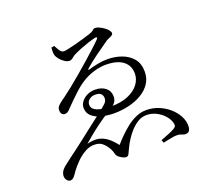

<svg xmlns="http://www.w3.org/2000/svg" viewBox="-134 -932 1269 1156"><g transform="rotate(-20 500.0 -354.0)"><path d="M128.4 52.2Q117.6 52.2 108.3 41Q98.9 29.8 98.9 12.3Q98.9 3.5 104.8 -10.4Q110.8 -24.4 132.5 -42.7Q144.9 -52.6 168.7 -70.6Q192.4 -88.7 221 -109.7Q249.6 -130.8 274.3 -150.4Q318.1 -185 355.6 -213.8Q393.1 -242.6 427.8 -269.6Q463.2 -297.3 477.7 -311Q492.2 -324.6 492.2 -343.9Q492.2 -359.7 481.9 -371Q471.6 -382.4 444.5 -382.4Q422.1 -382.4 406.4 -369.8Q390.7 -357.2 390.7 -336.8Q390.7 -309.7 423.7 -296.3Q456.7 -282.9 512.2 -282.9Q575 -282.9 620.2 -301.6Q665.3 -320.4 689.5 -351.8Q713.6 -383.3 713.6 -420.8Q713.6 -471.9 676 -501Q638.4 -530.1 564.4 -530.1Q530.7 -530.1 489.9 -518.2Q449.1 -506.2 412.8 -483.1Q383.5 -465 348 -432Q312.5 -399 271.5 -357Q265.2 -349.1 256.1 -342.2Q246.9 -335.3 234.3 -335.3Q224.8 -335.3 217.1 -342.8Q209.4 -350.3 209.4 -369.8Q209.4 -379.7 214.3 -387.7Q219.2 -395.6 231.5 -406Q243.8 -416.3 266.8 -432.3Q289.7 -448.8 322.1 -474.9Q354.5 -501 391 -531.9Q427.4 -562.7 461.7 -593Q496 -623.4 524.2 -649.2Q552.4 -674.9 567.7 -691Q575.1 -698.6 572.8 -702.6Q570.5 -706.6 560.1 -704.2Q539.9 -699.5 514.4 -691.2Q489 -682.9 463.8 -672.9Q438.6 -662.8 417.4 -652.4Q405.8 -647.2 394.3 -636.9Q382.7 -626.6 370.5 -626.6Q357.4 -626.6 341.2 -636.8Q324.9 -647.1 312.3 -662.4Q299.7 -677.7 295.7 -691.6Q293.3 -700.8 293.5 -713.8Q293.6 -726.8 294.8 -739L313.9 -742.2Q319 -734.5 324.8 -722.6Q330.6 -710.8 339.1 -701.5Q347.6 -692.3 359.8 -692.3Q369.4 -692.3 392.8 -697.7Q416.2 -703 443.9 -710.2Q471.6 -717.3 496.6 -725.1Q521.6 -732.9 535.4 -736.9Q556.9 -743.7 564.3 -751.8Q571.8 -760 581.6 -760Q593.2 -760 607.7 -753.3Q622.2 -746.7 636.1 -736.7Q650.1 -726.7 658.8 -715.9Q667.6 -705 667.6 -696.6Q667.6 -688.4 659.8 -683.2Q652.1 -677.9 641.5 -673.9Q631 -669.9 622.9 -664.9Q600.3 -648.6 576.8 -632.3Q553.3 -616 532.6 -600.7Q511.9 -585.4 494.2 -571.3Q476.6 -557.2 463.8 -546Q457.3 -540.3 458.4 -537.4Q459.5 -534.5 468.8 -538Q492.6 -545.8 525.6 -551.9Q558.6 -558 586.9 -558Q634.7 -558 677.2 -542.6Q719.8 -527.2 746.7 -495.1Q773.6 -462.9 773.6 -411.2Q773.6 -368 752 -335.7Q730.5 -303.3 693.7 -281.5Q656.9 -259.6 610.9 -248.6Q564.8 -237.6 515.1 -237.6Q475.3 -237.6 437.9 -246.8Q400.4 -256 376.5 -276.6Q352.5 -297.2 352.5 -331.3Q352.5 -352.7 366.5 -370.8Q380.4 -389 403.1 -400Q425.9 -411.1 453.3 -411.1Q495.1 -411.1 520.6 -390.6Q546.2 -370.2 546.4 -335.7Q546.6 -316.6 538.7 -303.1Q530.8 -289.7 516.6 -279.3Q502.4 -268.9 483.3 -257.7Q444.8 -234.4 408.9 -207.8Q372.9 -181.1 344.6 -157.9Q316.2 -134.6 300.4 -120.3Q342.3 -131.2 372.8 -125.4Q403.4 -119.5 429.1 -99.8Q454.8 -80.1 480 -47.3Q499.1 -69.7 523.8 -94.2Q548.5 -118.8 576.7 -140.9Q604.8 -163 636.6 -176.6Q668.4 -190.3 701.3 -190.3Q742.8 -190.3 780 -175.2Q817.2 -160.1 846.3 -134.7Q875.5 -109.3 892.1 -78.2Q908.6 -47.1 908.6 -15.7Q908.6 4.7 901 15.9Q893.5 27.1 876.6 27.1Q867.5 27.1 860.6 24Q853.6 20.9 844.6 18.1Q835.5 15.4 820.1 15.4Q807.1 15.4 785.3 19.9Q763.4 24.3 734 30.3L727.6 11.4Q757.3 0.2 781 -9.4Q804.8 -19 818.4 -27.5Q828.6 -32.9 831.8 -41.5Q835 -50.1 829.5 -66.5Q821.8 -90.3 801.8 -111.9Q781.8 -133.5 753.4 -147.6Q725 -161.6 692.9 -161.6Q664.5 -161.6 639.3 -147.1Q614.2 -132.6 592.6 -109.3Q571.1 -86.1 554.6 -60.5Q538 -34.8 527.9 -12.7Q517.9 7.3 511.8 21.1Q505.6 35 493.1 35Q482.3 35 468.6 27.4Q454.9 19.8 445.4 11.4Q437.9 3.5 435.7 -4.4Q433.5 -12.3 430.4 -23Q427.3 -33.8 417.1 -50.3Q404.1 -70.9 386 -86Q367.9 -101.1 335.3 -100.9Q306.2 -100.7 281.7 -87.7Q257.2 -74.7 234.2 -55.1Q211.7 -34.3 193.7 -12.7Q175.6 8.8 162.6 28.8Q157.5 36.5 149.2 44.3Q140.8 52.2 128.4 52.2Z"/></g></svg>

Font: Noto Serif SC ExtraLight
Style: Regular
Weight: 200
Designer: Ryoko NISHIZUKA 西塚涼子 (kana & ideographs); Frank Grießhammer (Latin, Greek & Cyrillic); Wenlong ZHANG 张文龙 (bopomofo); San
Foundry: Adobe
Version: Version 2.002-H1;hotconv 1.1.0;makeotfexe 2.6.0